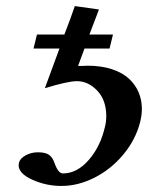

<svg xmlns="http://www.w3.org/2000/svg" viewBox="-20 -597 485 629"><path d="M324.2 -183.1Q328.1 -198.2 328.1 -216.8Q328.1 -269 298.6 -300Q269 -331.1 231.9 -331.1Q202.6 -331.1 127 -308.1L174.8 -438H89.8L101.1 -483.9H190.9Q213.4 -542 225.1 -577.1L304.2 -565.9L272.9 -483.9H350.1L338.9 -438H256.8Q253.4 -427.7 246.3 -409.7Q239.3 -391.6 235.8 -380.9Q256.3 -380.9 266.1 -381.8Q311.5 -381.8 346.4 -370.4Q381.3 -358.9 402.6 -339.1Q423.8 -319.3 434.3 -294.2Q444.8 -269 444.8 -240.2Q444.8 -219.7 439 -196.8Q424.3 -139.2 384 -90.8Q343.8 -42.5 289.8 -15.1Q235.8 12.2 181.2 12.2Q131.3 12.2 86.2 -8.1Q41 -28.3 41 -56.2Q42 -60.1 42 -63Q45.4 -78.1 64 -88.1Q82.5 -98.1 104 -98.1Q129.9 -98.1 141.4 -89.1Q152.8 -80.1 158.2 -64Q170.4 -28.8 186 -28.8Q232.4 -28.8 271 -73.2Q309.6 -117.7 324.2 -183.1Z"/></svg>

Font: Linux Libertine G
Style: Semibold Italic
Weight: 600
Italic angle: -11.5°
Designer: Philipp H. Poll
Foundry: Philipp H. Poll
Version: Version 5.1.1